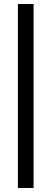

<svg xmlns="http://www.w3.org/2000/svg" viewBox="-20 -727 257 958"><path d="M69.3 -707H147.5V210.9H69.3Z"/></svg>

Font: Wanted Sans Variable
Style: Regular
Weight: 400
Designer: Original Design by Kil Hyung-jin and Kang Hanbin, Wanted Lab, Inc; Hangeul from Source Han Sans by Jang Soo-young and Ka
Foundry: Wanted Lab, Inc.
Version: Version 1.003;Glyphs 3.2 (3227)